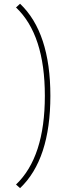

<svg xmlns="http://www.w3.org/2000/svg" viewBox="-20 -726 374 1018"><path d="M86.4 271.5C193.4 169.9 247.1 6.8 247.1 -217.8C247.1 -441.9 193.4 -604.5 86.4 -706.1L64.9 -686.5C167 -589.8 217.8 -433.6 217.8 -217.8C217.8 -1.5 167 155.3 64.9 252.4Z"/></svg>

Font: Estedad Thin
Style: Regular
Weight: 100
Designer: Amin Abedi
Version: Version 7.3